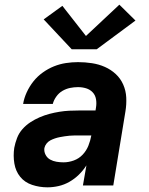

<svg xmlns="http://www.w3.org/2000/svg" viewBox="-20 -794 640 822"><path d="M183 8Q149 8 117.5 -2.5Q86 -13 66.5 -37Q47 -61 41.5 -94Q36 -127 41 -161Q45 -182 53 -203Q61 -224 76 -241Q91 -258 110 -270.5Q129 -283 150 -292Q171 -301 192 -306.5Q213 -312 234.5 -315.5Q256 -319 277 -320Q298 -321 319 -321H389L391 -334Q394 -352 391 -369.5Q388 -387 376.5 -399Q365 -411 348.5 -416Q332 -421 314 -421Q297 -421 280 -417.5Q263 -414 247.5 -405Q232 -396 221 -380.5Q210 -365 206 -349H79Q83 -374 94.5 -399Q106 -424 123 -445.5Q140 -467 163 -483.5Q186 -500 211 -510Q236 -520 262 -524Q288 -528 314 -528Q344 -528 373.5 -523.5Q403 -519 429 -507.5Q455 -496 475.5 -477Q496 -458 507.5 -432Q519 -406 520.5 -376.5Q522 -347 517 -317L465 0H335L350 -86Q336 -64 317.5 -46Q299 -28 277 -15.5Q255 -3 231 2.5Q207 8 183 8ZM252 -99Q274 -99 296 -107Q318 -115 334 -132Q350 -149 358.5 -170.5Q367 -192 371 -214H319Q309 -214 298.5 -214Q288 -214 277.5 -213Q267 -212 257 -210.5Q247 -209 236.5 -207Q226 -205 215.5 -201.5Q205 -198 195.5 -193Q186 -188 179 -179Q172 -170 170 -160Q168 -145 175 -131.5Q182 -118 194.5 -111Q207 -104 222 -101.5Q237 -99 252 -99ZM394 -583H287L167 -711L247 -769L348 -640L491 -774L560 -706Z"/></svg>

Font: Iosevka SS04 XBd Ex Obl
Style: Regular
Weight: 800
Width: 7
Italic angle: -9°
Monospace: yes
Designer: Belleve Invis
Foundry: Belleve Invis
Version: Version 19.0.0; ttfautohint (v1.8.4)